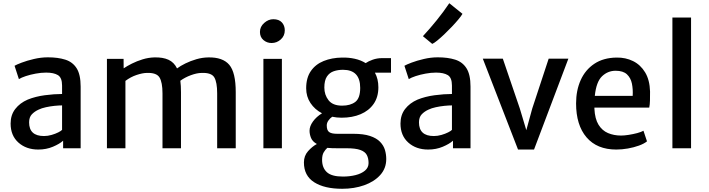

<svg xmlns="http://www.w3.org/2000/svg" viewBox="-20 -922 4408 1194"><path d="M218 8Q143 8 94.5 -35.5Q46 -79 46 -153.5Q46 -207 74.8 -244.2Q103.5 -281.5 152 -302.5Q200 -322 258.8 -329.8Q317.5 -337.5 366 -337.5V-390Q366 -439 340.2 -454.8Q314.5 -470.5 267 -470.5Q235.5 -470.5 202 -464.2Q168.5 -458 140.5 -448.8Q112.5 -439.5 97.5 -430L70.5 -513Q82 -520 114.8 -532.5Q147.5 -545 191.2 -555.2Q235 -565.5 278 -565.5Q340.5 -565.5 386.2 -551Q432 -536.5 456.8 -497.2Q481.5 -458 481.5 -383.5V0H372.5V-47Q350.5 -27 309 -9.5Q267.5 8 218 8ZM161 -161Q161 -76 253.5 -76Q277 -76 301 -83Q325 -90 342.8 -99Q360.5 -108 366 -114.5V-266.5Q346.5 -266.5 319.2 -263.8Q292 -261 265.5 -255.2Q239 -249.5 220.5 -240.5Q195 -229 178 -211Q161 -193 161 -161Z M645 0V-556H748.5L749 -497Q769.5 -511 800.2 -526.5Q831 -542 867 -553Q903 -564 939 -565Q992.5 -566.5 1027.5 -550.5Q1062.5 -534.5 1081 -496.5Q1101.5 -512 1133 -527.5Q1164.5 -543 1201.5 -553.8Q1238.5 -564.5 1276 -565Q1365.5 -566.5 1405.8 -519Q1446 -471.5 1446 -349V0H1330.5V-341.5Q1330.5 -410 1312.8 -440.5Q1295 -471 1233 -468.5Q1204 -468 1167.2 -454.5Q1130.5 -441 1101.5 -420Q1105.5 -389 1105.5 -348.5V0H990.5V-341.5Q990.5 -410 971.8 -440.5Q953 -471 892 -468.5Q866 -468 829.2 -455.8Q792.5 -443.5 760 -419V0Z M1618 0V-556H1733V0ZM1669 -654.5Q1640 -654.5 1618.2 -673Q1596.5 -691.5 1596.5 -723.5Q1596.5 -756 1622.8 -779.2Q1649 -802.5 1679.5 -802.5Q1715 -802.5 1733 -782.5Q1751 -762.5 1751 -733.5Q1751 -699 1726.2 -676.8Q1701.5 -654.5 1669 -654.5Z M2104.5 -190Q2074 -190 2046 -196Q2032 -186.5 2022 -172Q2012 -157.5 2012 -142Q2012 -111.5 2026.8 -100.8Q2041.5 -90 2076 -90H2176Q2240.5 -90 2281 -76.5Q2321.5 -63 2343.5 -40.2Q2365.5 -17.5 2373.8 10.2Q2382 38 2382 67Q2382 125 2344.5 166.5Q2307 208 2244.8 230Q2182.5 252 2108 252Q1998 252 1934 211.5Q1870 171 1870 88Q1870 47 1895.8 18Q1921.5 -11 1950.5 -26.5Q1923.5 -41.5 1914.2 -64.2Q1905 -87 1905 -109Q1905 -137 1926.2 -166.5Q1947.5 -196 1982.5 -217.5Q1937.5 -241 1910.8 -281.2Q1884 -321.5 1884 -373Q1884 -438 1913 -480Q1942 -522 1992.5 -542.5Q2043 -563 2106.5 -564Q2148.5 -565 2186.5 -556.5Q2224.5 -548 2254 -529.5Q2270.5 -541 2297.8 -550.8Q2325 -560.5 2355.5 -560.5H2411.5V-470H2311.5Q2333 -431 2333 -379Q2333 -318 2303.5 -275.8Q2274 -233.5 2222.5 -211.8Q2171 -190 2104.5 -190ZM2107.5 -265Q2159 -265 2189.5 -288.2Q2220 -311.5 2220 -375.5Q2220 -488 2113 -488Q2082 -488 2055.5 -479Q2029 -470 2013 -446Q1997 -422 1997 -377.5Q1997 -332 2023.2 -298.5Q2049.5 -265 2107.5 -265ZM1983 72Q1983 121.5 2012.8 148.8Q2042.5 176 2112 176Q2155 176 2191.5 166.8Q2228 157.5 2250 138.8Q2272 120 2272 92Q2272 62.5 2261.2 42Q2250.5 21.5 2221.2 10.8Q2192 0 2136 0H2081Q2062 0 2045.8 -0.5Q2029.5 -1 2015.5 -2.5Q2003 8.5 1993 25.5Q1983 42.5 1983 72Z M2642.5 8Q2567.5 8 2519 -35.5Q2470.5 -79 2470.5 -153.5Q2470.5 -207 2499.2 -244.2Q2528 -281.5 2576.5 -302.5Q2624.5 -322 2683.2 -329.8Q2742 -337.5 2790.5 -337.5V-390Q2790.5 -439 2764.8 -454.8Q2739 -470.5 2691.5 -470.5Q2660 -470.5 2626.5 -464.2Q2593 -458 2565 -448.8Q2537 -439.5 2522 -430L2495 -513Q2506.5 -520 2539.2 -532.5Q2572 -545 2615.8 -555.2Q2659.5 -565.5 2702.5 -565.5Q2765 -565.5 2810.8 -551Q2856.5 -536.5 2881.2 -497.2Q2906 -458 2906 -383.5V0H2797V-47Q2775 -27 2733.5 -9.5Q2692 8 2642.5 8ZM2585.5 -161Q2585.5 -76 2678 -76Q2701.5 -76 2725.5 -83Q2749.5 -90 2767.2 -99Q2785 -108 2790.5 -114.5V-266.5Q2771 -266.5 2743.8 -263.8Q2716.5 -261 2690 -255.2Q2663.5 -249.5 2645 -240.5Q2619.5 -229 2602.5 -211Q2585.5 -193 2585.5 -161ZM2668 -649 2610 -697Q2652 -742 2695.5 -795.8Q2739 -849.5 2774 -902L2856 -836Q2848.5 -822.5 2830.5 -801Q2812.5 -779.5 2789.5 -755.2Q2766.5 -731 2742.5 -708.2Q2718.5 -685.5 2698.8 -669.5Q2679 -653.5 2668 -649Z M3201.5 8 2982.5 -557H3107L3212.5 -247.5L3253 -112.5L3290 -247.5L3392 -557H3514.5L3301 8Z M3812.5 8Q3692.5 8 3627.5 -68Q3562.5 -144 3562.5 -279Q3562.5 -360 3591.2 -424Q3620 -488 3676.2 -525.5Q3732.5 -563 3814.5 -564Q3870.5 -565 3917 -542Q3963.5 -519 3992 -471.8Q4020.5 -424.5 4022.5 -353Q4022.5 -321.5 4022 -296.8Q4021.5 -272 4017.5 -253H3676.5Q3676.5 -249.5 3676.5 -246Q3679.5 -183 3702 -146.5Q3724.5 -110 3761 -94.5Q3797.5 -79 3842.5 -79Q3861.5 -79 3889 -83.2Q3916.5 -87.5 3942.2 -94.2Q3968 -101 3981.5 -109L4003.5 -43Q3985 -28 3953.2 -16.5Q3921.5 -5 3884.5 1.5Q3847.5 8 3812.5 8ZM3808.5 -482Q3760 -482 3724 -447.8Q3688 -413.5 3679 -326H3914.5Q3917 -366 3909.8 -401.8Q3902.5 -437.5 3878.8 -459.8Q3855 -482 3808.5 -482Z M4161.5 0V-813H4277.5V0Z"/></svg>

Font: Merriweather Sans
Style: Regular
Weight: 400
Designer: Eben Sorkin
Foundry: Eben Sorkin
Version: Version 1.008; ttfautohint (v1.7.19-72a1) -l 8 -r 50 -G 200 